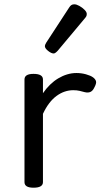

<svg xmlns="http://www.w3.org/2000/svg" viewBox="-20 -859 485 894"><path d="M136 15Q115 15 104.5 8.5Q94 2 94 -11V-489Q94 -502 104.5 -508.5Q115 -515 136 -515Q158 -515 169 -508.5Q180 -502 180 -489V-425Q195 -447 213 -464.5Q231 -482 251 -494Q271 -506 292.5 -512.5Q314 -519 336 -519Q359 -519 380.5 -513Q402 -507 413 -499Q424 -491 427 -481Q430 -471 419 -451Q412 -436 401 -431Q390 -426 374 -430Q363 -433 350.5 -436Q338 -439 321 -439Q301 -439 281.5 -432.5Q262 -426 243.5 -412.5Q225 -399 209 -378Q193 -357 180 -329V-11Q180 2 169 8.5Q158 15 136 15ZM230 -610Q219 -610 204 -622Q189 -634 189 -644Q189 -647 190 -650Q191 -653 195 -660L302 -824Q307 -832 312.5 -835.5Q318 -839 326 -839Q336 -839 349.5 -831.5Q363 -824 373.5 -813.5Q384 -803 384 -794Q384 -787 381.5 -782.5Q379 -778 372 -770L249 -623Q237 -610 230 -610Z"/></svg>

Font: Playwrite PL
Style: Regular
Weight: 400
Designer: Veronika Burian, José Scaglione
Foundry: TypeTogether
Version: Version 1.002